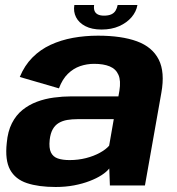

<svg xmlns="http://www.w3.org/2000/svg" viewBox="-20 -741 706 767"><path d="M202.5 6Q241.5 6 275.8 -0.5Q310 -7 338 -17.8Q366 -28.5 386 -41.5Q406 -54.5 416.5 -68L419 0H559L624.5 -370Q639.5 -453 614 -503.2Q588.5 -553.5 527 -576Q465.5 -598.5 371.5 -598.5Q319.5 -598.5 271.5 -589.8Q223.5 -581 182.2 -562Q141 -543 109.5 -511.2Q78 -479.5 59 -433.5L215.5 -388Q229 -424.5 251 -446Q273 -467.5 300 -476.8Q327 -486 356 -486Q393.5 -486 418.2 -475.8Q443 -465.5 453.2 -442Q463.5 -418.5 457 -378.5L453 -356H265.5Q230.5 -356 195 -351.2Q159.5 -346.5 127.5 -334.5Q95.5 -322.5 69.8 -301.8Q44 -281 27.5 -248.5Q11 -216 7 -170Q-0.5 -101.5 20.2 -63.2Q41 -25 87.5 -9.5Q134 6 202.5 6ZM258 -101.5Q230 -101.5 211 -108Q192 -114.5 183.5 -132Q175 -149.5 178.5 -182.5Q181.5 -208.5 190.8 -224.8Q200 -241 214.8 -249.8Q229.5 -258.5 248.5 -261.8Q267.5 -265 289.5 -265H434.5L416 -159Q403 -144 379 -130.8Q355 -117.5 323.8 -109.5Q292.5 -101.5 258 -101.5ZM385.5 -623Q425.5 -623 456 -636.5Q486.5 -650 505.5 -672.2Q524.5 -694.5 529 -721H450Q447.5 -708 441.5 -698.2Q435.5 -688.5 424.2 -683.5Q413 -678.5 395.5 -678.5Q380 -678.5 370.5 -683.5Q361 -688.5 357.5 -698Q354 -707.5 356 -721H277Q272.5 -694.5 283.8 -672.2Q295 -650 321 -636.5Q347 -623 385.5 -623Z"/></svg>

Font: Anybody
Style: Bold Italic
Weight: 700
Italic angle: -10°
Designer: Tyler Finck
Foundry: Etcetera Type Company
Version: Version 1.113;gftools[0.9.25]